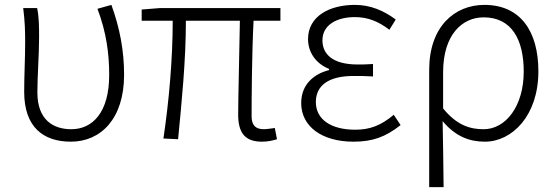

<svg xmlns="http://www.w3.org/2000/svg" viewBox="-20 -567 2280 786"><path d="M270 13C392 13 488 -80 488 -261C488 -358 471 -451 436 -547L379 -531C416 -433 427 -346 427 -260C427 -107 359 -38 272 -38C199 -38 133 -75 133 -189C133 -253 140 -345 140 -412C140 -457 140 -496 132 -534H75C82 -479 83 -438 83 -395C83 -327 79 -259 79 -191C79 -46 158 13 270 13Z M1052 13C1078 13 1097 8 1114 3L1105 -43C1083 -40 1070 -38 1061 -38C1026 -38 1010 -54 1010 -92C1010 -155 1011 -348 1018 -482H1128V-534H635L560 -528V-482H687C687 -326 672 -154 649 0L709 3C724 -150 741 -322 741 -482H962C960 -352 955 -164 955 -98C955 -22 984 13 1052 13Z M1427 13C1505 13 1558 -6 1620 -55L1592 -97C1538 -52 1493 -36 1434 -36C1334 -36 1273 -79 1273 -149C1273 -217 1325 -256 1427 -256C1453 -256 1476 -256 1507 -254V-305C1480 -303 1464 -303 1444 -303C1342 -303 1300 -345 1300 -402C1300 -466 1360 -497 1433 -497C1486 -497 1530 -479 1574 -445L1600 -487C1552 -523 1497 -547 1433 -547C1328 -547 1241 -500 1241 -407C1241 -354 1272 -307 1327 -285V-280C1267 -265 1213 -223 1213 -145C1213 -50 1297 13 1427 13Z M1737 199H1796C1795 96 1794 32 1792 -71C1845 -8 1902 13 1965 13C2076 13 2184 -93 2184 -275C2184 -441 2109 -547 1963 -547C1841 -547 1737 -458 1737 -281ZM1960 -38C1907 -38 1852 -52 1794 -123V-271C1794 -426 1873 -496 1960 -496C2076 -496 2124 -403 2124 -274C2124 -132 2050 -38 1960 -38Z"/></svg>

Font: Noto Sans HK Light
Style: Regular
Weight: 300
Designer: Ryoko NISHIZUKA 西塚涼子 (kana, bopomofo & ideographs); Paul D. Hunt (Latin, Greek & Cyrillic); Sandoll Communications 산돌커뮤니
Foundry: Adobe
Version: Version 2.004;hotconv 1.0.118;makeotfexe 2.5.65603